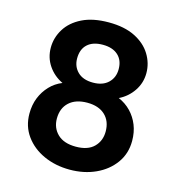

<svg xmlns="http://www.w3.org/2000/svg" viewBox="-107 -806 848 912"><g transform="rotate(15 316.5 -350.0)"><path d="M317 12Q247 12 189.5 -14Q132 -40 98 -87Q64 -134 64 -196Q64 -239 78 -274Q92 -309 117.5 -336Q143 -363 178 -377Q134 -398 107.5 -437Q81 -476 81 -525Q81 -574 107.5 -617Q134 -660 186.5 -686Q239 -712 317 -712Q394 -712 446 -686Q498 -660 524.5 -617Q551 -574 551 -525Q551 -477 524.5 -437.5Q498 -398 455 -377Q490 -362 515.5 -335.5Q541 -309 555 -274Q569 -239 569 -196Q569 -134 535 -87Q501 -40 444 -14Q387 12 317 12ZM317 -101Q376 -101 406 -131Q436 -161 436 -207Q436 -258 404.5 -287.5Q373 -317 317 -317Q260 -317 228 -287.5Q196 -258 196 -207Q196 -161 227 -131Q258 -101 317 -101ZM317 -416Q365 -416 392 -442Q419 -468 419 -509Q419 -553 392 -577.5Q365 -602 317 -602Q268 -602 241.5 -577.5Q215 -553 215 -508Q215 -468 241.5 -442Q268 -416 317 -416Z"/></g></svg>

Font: DM Sans 10pt
Style: Bold
Weight: 700
Version: Version 4.004;gftools[0.9.30]